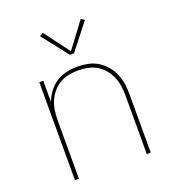

<svg xmlns="http://www.w3.org/2000/svg" viewBox="-135 -852 870 957"><g transform="rotate(-20 300.0 -373.0)"><path d="M99 0V-520H120V-407Q130 -435 148 -459Q166 -483 190.5 -499Q215 -515 244.5 -521.5Q274 -528 303 -528Q331 -528 358.5 -522.5Q386 -517 410 -502.5Q434 -488 452.5 -466.5Q471 -445 482 -419Q493 -393 497 -365.5Q501 -338 501 -310V0H480V-310Q480 -335 476.5 -360.5Q473 -386 463 -409.5Q453 -433 436.5 -453Q420 -473 398 -486Q376 -499 350.5 -504Q325 -509 300 -509Q275 -509 249.5 -504Q224 -499 202 -486Q180 -473 163.5 -453Q147 -433 137 -409.5Q127 -386 123.5 -360.5Q120 -335 120 -310V0ZM289 -596 181 -734 199 -746 300 -611 401 -746 419 -734 311 -596Z"/></g></svg>

Font: Zed Sans Thin Extended
Style: Regular
Weight: 100
Width: 7
Designer: Belleve Invis
Foundry: Belleve Invis
Version: Version 1.0.0; ttfautohint (v1.8.4)